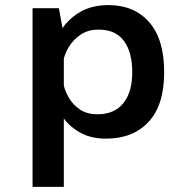

<svg xmlns="http://www.w3.org/2000/svg" viewBox="-20 -532 750 752"><path d="M107.5 -500H210.5L225 -422Q252 -461.5 297 -486.8Q342 -512 405.5 -512Q505.5 -512 564.2 -445.2Q623 -378.5 623 -249.5Q623 -120.5 562 -54.8Q501 11 395.5 11Q338 11 297 -11Q256 -33 230 -68V200H107.5ZM366.5 -416Q325 -416 296.5 -396.8Q268 -377.5 251.5 -351Q235 -324.5 230 -302V-196.5Q235 -175 250 -148.8Q265 -122.5 292.5 -103.5Q320 -84.5 362 -84.5Q428.5 -84.5 463.2 -128Q498 -171.5 498 -249.5Q498 -327 465.5 -371.5Q433 -416 366.5 -416Z"/></svg>

Font: League Mono Medium
Style: Regular
Weight: 500
Width: 6
Designer: Tyler Finck
Foundry: The League of Moveable Type / Tyler Finck
Version: Version 2.300;RELEASE